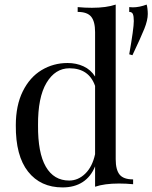

<svg xmlns="http://www.w3.org/2000/svg" viewBox="-20 -804 665 838"><path d="M561 -21V0Q530 -3 499 -3Q436 -3 395 11V-78Q377 -33 341 -9.5Q305 14 253 14Q157 14 102.5 -55Q48 -124 49 -257Q49 -344 79.5 -405.5Q110 -467 161.5 -498Q213 -529 275 -529Q313 -529 344.5 -514.5Q376 -500 395 -470V-664Q395 -710 378 -731Q361 -752 319 -752V-773Q351 -770 381 -770Q444 -770 485 -784V-109Q485 -63 502 -42Q519 -21 561 -21ZM395 -131V-429Q368 -506 283 -506Q221 -506 183 -442.5Q145 -379 146 -257Q145 -137 180 -76.5Q215 -16 282 -16Q321 -16 352 -46Q383 -76 395 -131ZM625 -743Q625 -716 610 -678.5Q595 -641 558 -563L544 -567Q564 -680 564 -712Q564 -733 560 -742.5Q556 -752 544 -752V-773L560 -772Q588 -772 620 -784Q622 -779 623.5 -766.5Q625 -754 625 -743Z"/></svg>

Font: Myanmar April Display
Style: Regular
Weight: 400
Designer: Khon Soe Zaw Thu
Foundry: Myanmar OS
Version: Version 2.50 April 12, 2019